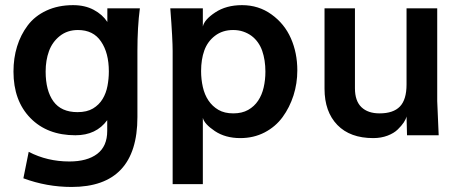

<svg xmlns="http://www.w3.org/2000/svg" viewBox="-20 -534 1836 758"><path d="M286.1 -91.3Q323.2 -91.3 347.2 -105.7Q371.1 -120.1 385 -143.1Q398.9 -166 404.3 -194.6Q409.7 -223.1 409.7 -252Q409.7 -325.2 378.9 -370.1Q348.6 -415.5 287.6 -415.5Q245.6 -415.5 215.8 -391.6Q186.5 -368.2 173.3 -332Q160.2 -295.9 160.2 -251.5Q160.2 -176.3 190.9 -133.8Q221.7 -91.3 286.1 -91.3ZM262.7 204.1Q164.6 204.1 72.3 169.9L93.3 65.4Q166.5 103.5 253.9 103.5Q324.2 103.5 363.8 73.5Q403.3 43.5 403.3 -17.1V-59.6Q359.9 0 277.8 0Q166.5 0 100.1 -67.9Q33.2 -136.2 33.2 -251.5Q33.2 -304.7 47.4 -350.6Q61.5 -396.5 89.4 -433.6Q117.2 -470.7 163.3 -492.2Q209.5 -513.7 268.6 -513.7Q315.4 -513.7 350.1 -495.1Q384.8 -476.6 403.8 -447.3V-501H532.2Q527.3 -463.9 524.9 -422.1Q522.5 -380.4 522.5 -333V-71.8Q522.5 204.1 262.7 204.1Z M900.9 -86.4Q935.5 -86.4 959.7 -100.1Q983.9 -113.8 999 -136.5Q1014.2 -159.2 1021 -189Q1027.8 -218.8 1027.8 -251Q1027.8 -296.9 1015.1 -333.5Q1008.8 -351.6 998 -366.7Q987.3 -381.8 972.7 -392.6Q958 -403.3 939.9 -409.4Q921.9 -415.5 900.4 -415.5Q858.4 -415.5 828.6 -392.6Q799.3 -370.1 786.6 -334.7Q773.9 -299.3 773.9 -253.4Q773.9 -220.7 780.8 -190.4Q787.6 -160.2 803 -137.2Q818.4 -114.3 842.3 -100.3Q866.2 -86.4 900.9 -86.4ZM661.6 192.9V-332.5Q661.6 -354.5 659.4 -396.2Q657.2 -438 652.3 -501H780.8V-429.2Q786.6 -456.5 829.6 -484.9Q873 -513.7 935.5 -513.7Q1001 -513.7 1051.8 -477.1Q1103 -440.4 1128.4 -382.8Q1153.8 -325.2 1153.8 -256.3Q1153.8 -204.6 1138.7 -157.2Q1123.5 -109.9 1095.7 -71.8Q1067.9 -33.7 1024.7 -11.2Q981.4 11.2 928.7 11.2Q869.6 11.2 828.1 -16.6Q786.6 -44.4 780.8 -68.8V192.9Z M1453.6 11.2Q1362.3 11.2 1312 -40.5Q1261.2 -92.8 1261.2 -183.6V-501H1381.3V-185.5Q1381.3 -135.3 1407 -110.8Q1432.6 -86.4 1478.5 -86.4Q1532.7 -86.4 1558.8 -113.5Q1585 -140.6 1585 -200.7V-501H1706.1V-134.8L1711.9 0H1586.9L1585 -74.2Q1582.5 -63.5 1574 -50.5Q1565.4 -37.6 1550.3 -22.9Q1535.6 -8.3 1510 1.5Q1484.4 11.2 1453.6 11.2Z"/></svg>

Font: Ride
Style: Bold
Weight: 700
Version: Version 3.000